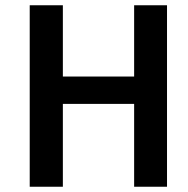

<svg xmlns="http://www.w3.org/2000/svg" viewBox="-20 -710 716 730"><path d="M615 0H490V-315H219V0H93V-690H219V-419H490V-690H615Z"/></svg>

Font: Taylor Sans Upright Semi Bold
Style: Regular
Weight: 600
Italic angle: -8°
Designer: Natanael Gama
Version: Version 1.001 September 8, 2015